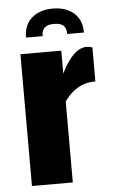

<svg xmlns="http://www.w3.org/2000/svg" viewBox="-54 -802 495 839"><g transform="rotate(-5 193.0 -382.5)"><path d="M82.5 -648.4Q82.5 -704.1 117.7 -734.4Q152.8 -764.6 209.5 -764.6Q266.1 -764.6 301.3 -734.6Q336.4 -704.6 336.4 -648.4H263.2Q263.2 -673.8 250.7 -685.5Q238.3 -697.3 209.5 -697.3Q180.7 -697.3 168 -685.3Q155.3 -673.3 155.3 -648.4ZM51.8 0V-578.1H231V-477.5Q283.2 -585 342.8 -585Q355 -585 367.7 -580.1V-430.7Q360.4 -431.6 353 -430.7Q280.3 -425.8 231 -355V0Z"/></g></svg>

Font: Oswald
Style: Heavy
Weight: 800
Designer: Vernon Adams
Foundry: Vernon Adams
Version: 3.0; ttfautohint (v0.95) -l 8 -r 50 -G 200 -x 0 -w "G" -W -c